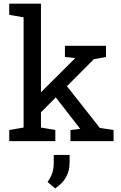

<svg xmlns="http://www.w3.org/2000/svg" viewBox="-20 -782 668 1064"><path d="M31.2 0V-61.5L110.8 -75.2V-686L31.2 -699.7V-761.7H207V-75.2L286.6 -61.5V0ZM370.6 0V-61.5L424.3 -67.9L422.9 -69.8L270 -267.1L319.8 -343.8L533.2 -73.2L609.4 -61.5V0ZM200.2 -152.8 164.6 -228.5 394 -457 396.5 -460 339.8 -466.3V-528.3H567.4V-466.3L499.5 -453.6ZM285.6 262.2 243.7 226.1Q261.2 201.7 269.5 177.2Q277.8 152.8 277.8 120.6V76.7H365.7V119.1Q365.7 163.6 346.4 199Q327.1 234.4 285.6 262.2Z"/></svg>

Font: Roboto Slab LO
Style: Regular
Weight: 400
Designer: Google
Version: Version 2.000